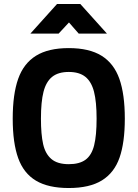

<svg xmlns="http://www.w3.org/2000/svg" viewBox="-20 -934 692 966"><path d="M44 -337Q44 -460 71.5 -537.5Q99 -615 161 -653.5Q223 -692 326 -692Q429 -692 491 -653.5Q553 -615 580.5 -537.5Q608 -460 608 -337Q608 -217 581.5 -141Q555 -65 493 -26.5Q431 12 326 12Q223 12 161 -25Q99 -62 71.5 -138.5Q44 -215 44 -337ZM466 -337Q466 -422 453 -472.5Q440 -523 409.5 -547.5Q379 -572 326 -572Q273 -572 242.5 -547.5Q212 -523 199 -472.5Q186 -422 186 -337Q186 -258 197 -209Q208 -160 238.5 -134Q269 -108 326 -108Q380 -108 410.5 -130.5Q441 -153 453.5 -202.5Q466 -252 466 -337ZM376 -765 327 -821 275 -765H133L267 -914H384L518 -765Z"/></svg>

Font: Cairo
Style: Bold
Weight: 700
Designer: Mohamed Gaber
Foundry: Kief Type Foundry
Version: Version 2.100